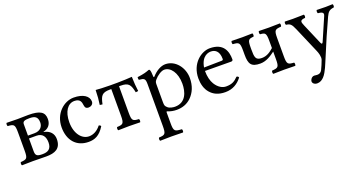

<svg xmlns="http://www.w3.org/2000/svg" viewBox="-40 -1024 3451 1840"><g transform="rotate(-20 1686.0 -104.0)"><path d="M146 -429C103 -429 68 -430 35 -431C29 -425 29 -404 35 -398C96 -394 107 -390 107 -307V-122C107 -39 96 -36 35 -31C29 -25 29 -4 35 2C68 1 103 0 147 0C184 0 217 2 284 2C370 2 435 -22 435 -121C435 -177 400 -216 339 -227V-230C385 -239 420 -271 420 -331C420 -401 377 -431 256 -431C215 -431 189 -429 146 -429ZM186 -217H262C323 -217 349 -177 349 -117C349 -50 311 -31 257 -31C205 -31 186 -40 186 -86ZM186 -246V-362C186 -392 209 -398 257 -398C309 -398 340 -384 340 -324C340 -284 314 -246 252 -246Z M877 -91C873 -100 865 -104 856 -105C822 -61 779 -39 736 -39C663 -39 602 -113 602 -230C602 -340 650 -406 716 -406C775 -406 783 -371 787 -336C790 -309 804 -300 825 -300C846 -300 874 -313 874 -344C874 -399 817 -439 721 -439C622 -439 516 -350 516 -208C516 -79 588 10 714 10C774 10 827 -9 877 -91Z M1089 -122C1089 -39 1078 -34 1017 -31C1011 -25 1011 -4 1017 2C1056 1 1096 0 1129 0C1163 0 1202 1 1240 2C1246 -4 1246 -25 1240 -31C1179 -34 1168 -39 1168 -122V-392H1185C1266 -392 1282 -364 1299 -283C1312 -283 1325 -287 1325 -287C1319 -333 1315 -377 1314 -435C1291 -433 1216 -429 1166 -429H1091C1041 -429 985 -432 945 -435C944 -377 940 -333 933 -287C933 -287 947 -283 960 -283C977 -364 992 -392 1074 -392H1089Z M1508 -368C1507 -398 1505 -424 1500 -434C1498 -439 1496 -442 1488 -442C1460 -431 1434 -422 1365 -413C1363 -407 1365 -391 1367 -385C1421 -380 1432 -375 1432 -317V110C1432 193 1421 198 1360 201C1354 207 1354 228 1360 234C1395 233 1432 232 1472 232C1512 232 1560 233 1593 234C1599 228 1599 207 1593 201C1522 197 1511 193 1511 110V2C1511 -11 1515 -10 1525 -6C1550 4 1580 10 1612 10C1668 10 1718 -7 1759 -46C1806 -92 1833 -154 1833 -235C1833 -341 1758 -439 1656 -439C1610 -439 1559 -409 1519 -364C1513 -358 1509 -358 1508 -368ZM1527 -331C1553 -363 1599 -393 1628 -393C1692 -393 1747 -321 1747 -208C1747 -126 1718 -24 1606 -24C1588 -24 1553 -29 1535 -45C1515 -63 1511 -69 1511 -105V-287C1511 -308 1515 -317 1527 -331Z M2257 -93C2220 -55 2191 -39 2133 -39C2097 -39 2055 -60 2024 -111C2004 -144 1992 -190 1992 -248L2258 -246C2270 -246 2277 -252 2277 -263C2277 -347 2247 -437 2108 -437C2021 -437 1908 -354 1908 -202C1908 -146 1922 -92 1955 -54C1989 -14 2036 10 2108 10C2184 10 2238 -25 2278 -77C2275 -87 2269 -92 2257 -93ZM1995 -282C2014 -395 2084 -404 2108 -404C2146 -404 2191 -383 2191 -299C2191 -290 2187 -285 2176 -285Z M2480 -307C2480 -390 2491 -393 2542 -398C2548 -404 2548 -425 2542 -431C2518 -430 2480 -429 2440 -429C2397 -429 2363 -430 2330 -431C2324 -425 2324 -404 2330 -398C2391 -394 2402 -390 2402 -307V-264C2402 -170 2423 -133 2516 -133C2579 -133 2629 -169 2670 -199V-122C2670 -39 2659 -36 2598 -31C2592 -25 2592 -4 2598 2C2631 1 2666 0 2710 0C2753 0 2790 1 2822 2C2828 -4 2828 -25 2822 -31C2761 -35 2750 -39 2750 -122V-307C2750 -390 2761 -393 2822 -398C2828 -404 2828 -425 2822 -431C2788 -430 2754 -429 2710 -429C2671 -429 2631 -430 2608 -431C2602 -425 2602 -404 2608 -398C2659 -394 2670 -390 2670 -307V-235C2636 -205 2600 -178 2548 -178C2483 -178 2480 -212 2480 -290Z M3061 160C3077 132 3090 104 3102 74C3182 -119 3227 -222 3279 -334C3299 -376 3313 -392 3360 -398C3366 -404 3366 -425 3360 -431C3340 -430 3317 -429 3289 -429C3259 -429 3228 -430 3198 -431C3192 -425 3192 -404 3198 -398C3230 -395 3262 -389 3246 -353L3147 -124C3140 -108 3131 -105 3123 -125L3034 -333C3016 -375 3011 -394 3067 -398C3073 -404 3073 -425 3067 -431C3030 -430 2990 -429 2954 -429C2920 -429 2893 -430 2873 -431C2867 -425 2867 -404 2873 -398C2913 -393 2926 -384 2952 -323L3065 -60C3074 -40 3089 6 3079 34C3067 67 3055 95 3040 126C3029 146 3015 155 2990 155C2976 155 2972 152 2961 152C2932 152 2917 182 2917 195C2917 216 2937 232 2964 232C2985 232 3025 224 3061 160Z"/></g></svg>

Font: Libertinus Serif
Style: Regular
Weight: 400
Designer: Philipp H. Poll, Khaled Hosny
Foundry: Caleb Maclennan
Version: Version 7.050;RELEASE